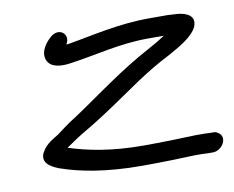

<svg xmlns="http://www.w3.org/2000/svg" viewBox="-61 -556 786 644"><g transform="rotate(-10 332.5 -234.0)"><path d="M201 -370C287 -382 370 -406 468 -406H521C510 -399 495 -389 480 -381L423 -349C328 -294 240 -225 156 -172C139 -160 126 -150 114 -141C97 -130 71 -118 57 -91L56 -90C38 -51 83 -36 98 -29H99C164 -6 253 11 374 11C438 11 508 9 554 7C575 7 591 7 598 8H612C631 10 652 -6 656 -24C661 -44 645 -55 633 -58H617C607 -59 592 -59 570 -59C522 -57 454 -55 390 -55C283 -55 203 -71 138 -92C156 -104 174 -117 197 -131C243 -157 299 -194 344 -225L413 -272C454 -299 484 -317 527 -339C558 -357 611 -383 627 -419C640 -454 610 -467 580 -470C568 -471 557 -471 545 -472H483C376 -472 284 -448 205 -435C202 -434 199 -434 194 -434C215 -466 178 -498 145 -466C131 -453 106 -424 118 -394C129 -367 165 -364 201 -370Z"/></g></svg>

Font: Stray Cat
Style: ExBdExtObl
Weight: 800
Version: Version 1.0